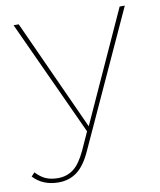

<svg xmlns="http://www.w3.org/2000/svg" viewBox="-112 -582 701 843"><g transform="rotate(-10 238.5 -160.0)"><path d="M-31 151 -16 135Q5 158 28 168Q51 178 82 178Q122 178 151.5 155.5Q181 133 207 77L245 -7L250 -14L479 -517H502L227 83Q199 145 164 171Q129 197 81 197Q47 197 18.5 185.5Q-10 174 -31 151ZM6 -517H29L258 -14L249 11Z"/></g></svg>

Font: iiserrat Thin
Style: Regular
Weight: 100
Designer: Akira Ohta
Foundry: Akira Ohta
Version: Version 1.200;Glyphs 3.3.1 (3343)